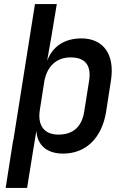

<svg xmlns="http://www.w3.org/2000/svg" viewBox="-20 -750 640 950"><path d="M8 180H114L143 0L160 -103C164 -32 212 10 292 10C405 10 484 -67 505 -197L529 -352C549 -480 492 -560 383 -560C299 -560 239 -520 213 -448L235 -573L261 -730H153L46 -56H45ZM269 -84C200 -84 165 -128 177 -205L199 -346C212 -422 260 -466 329 -466C398 -466 433 -431 421 -351L397 -200C385 -119 338 -84 269 -84Z"/></svg>

Font: JetBrains Mono SemiBold
Style: Italic
Weight: 472
Italic angle: -9°
Monospace: yes
Designer: Philipp Nurullin, Konstantin Bulenkov
Foundry: JetBrains
Version: Version 2.305